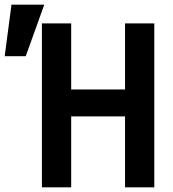

<svg xmlns="http://www.w3.org/2000/svg" viewBox="-119 -800 739 820"><path d="M60 0H185V-303H415V0H540V-700H415V-418H185V-700H60ZM70 -780H-70L-99 -560H-9Z"/></svg>

Font: CommitMonoV142 ExtLt
Style: Regular
Weight: 200
Monospace: yes
Designer: Eigil Nikolajsen
Foundry: Eigil Nikolajsen
Version: Version 1.142